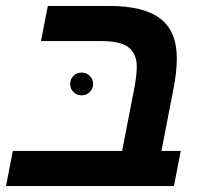

<svg xmlns="http://www.w3.org/2000/svg" viewBox="-30 -626 690 646"><path d="M578.1 -118.2 555.2 0H-9.8L13.2 -118.2H380.9L422.9 -334Q430.2 -377.4 430.2 -400.9Q430.2 -445.3 402.6 -466.6Q375 -487.8 312 -487.8H107.9L130.9 -606H336.9Q454.1 -606 509.5 -563.2Q564.9 -520.5 564.9 -430.2Q564.9 -384.3 554.2 -330.1L513.2 -118.2ZM206.1 -344.2Q206.1 -359.9 217.3 -370.8Q228.5 -381.8 244.1 -381.8Q260.7 -381.8 272 -370.8Q283.2 -359.9 283.2 -344.2Q283.2 -327.1 272 -316.2Q260.7 -305.2 244.1 -305.2Q228.5 -305.2 217.3 -316.2Q206.1 -327.1 206.1 -344.2Z"/></svg>

Font: Arimo
Style: Bold Italic
Weight: 700
Italic angle: -12°
Designer: Steve Matteson
Foundry: Monotype Imaging Inc.
Version: Version 1.33